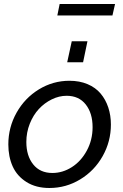

<svg xmlns="http://www.w3.org/2000/svg" viewBox="-20 -938 618 968"><path d="M269 -859.9 280.8 -918H560.1L546.9 -859.9ZM318.8 -624 341.8 -730H420.9L398.9 -624ZM22 -210Q22 -295.9 63.5 -369.9Q105 -443.8 176 -487.3Q247.1 -530.8 330.1 -530.8Q381.3 -530.8 421.6 -513.7Q461.9 -496.6 487.3 -466.3Q512.7 -436 525.9 -396.2Q539.1 -356.4 539.1 -310.1Q539.1 -224.6 497.6 -150.9Q456.1 -77.1 384.5 -33.7Q313 9.8 229 9.8Q161.1 9.8 113.5 -20.3Q65.9 -50.3 43.9 -99.1Q22 -147.9 22 -210ZM446.8 -296.9Q446.8 -367.2 412.4 -411.1Q377.9 -455.1 315.9 -455.1Q277.8 -455.1 241 -437Q204.1 -418.9 175.8 -388.4Q147.5 -357.9 130.1 -314.2Q112.8 -270.5 112.8 -222.2Q112.8 -152.3 147.5 -109.1Q182.1 -65.9 244.1 -65.9Q295.9 -65.9 342.3 -95.5Q388.7 -125 417.7 -178.7Q446.8 -232.4 446.8 -296.9Z"/></svg>

Font: Rawline Medium
Style: Italic
Weight: 500
Italic angle: -12°
Designer: Matt McInerney, Pablo Impallari, Rodrigo Fuenzalida
Foundry: Matt McInerney, Pablo Impallari, Rodrigo Fuenzalida
Version: Version 4.020;PS 004.020;hotconv 1.0.88;makeotf.lib2.5.64775